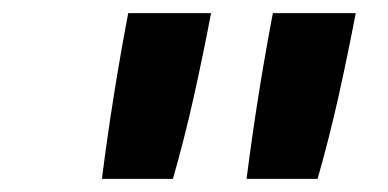

<svg xmlns="http://www.w3.org/2000/svg" viewBox="-20 -723 590 292"><path d="M135 -451Q143 -514 153 -577Q163 -640 175 -703H301Q289 -640 275 -577Q261 -514 243 -451ZM355 -451Q363 -514 373 -577Q383 -640 395 -703H521Q509 -640 495 -577Q481 -514 463 -451Z"/></svg>

Font: Lode Term
Style: Bold Italic
Weight: 700
Italic angle: -11°
Monospace: yes
Designer: Belleve Invis
Foundry: Belleve Invis
Version: Version 29.2.0